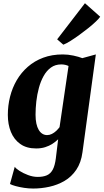

<svg xmlns="http://www.w3.org/2000/svg" viewBox="-20 -890 628 1164"><path d="M480 33Q471.5 96.5 442.5 139.2Q413.5 182 371 206.8Q328.5 231.5 279.5 242.2Q230.5 253 181.5 253Q154 253 126 248.8Q98 244.5 75 238.2Q52 232 40.5 225.5L69.5 121Q76 131.5 98 145.8Q120 160 149.8 171.2Q179.5 182.5 209 182.5Q241.5 182.5 264 172.8Q286.5 163 299.8 138.5Q313 114 318.5 70L332.5 -45.5Q317.5 -31 298 -18.2Q278.5 -5.5 254 2.2Q229.5 10 199 10Q141 10 103 -17Q65 -44 46.2 -90Q27.5 -136 27.5 -193.5Q27.5 -250 41 -303.8Q54.5 -357.5 81.5 -403.8Q108.5 -450 148.8 -485.2Q189 -520.5 242 -540.2Q295 -560 361 -560Q392.5 -560 425 -553Q457.5 -546 479 -537.5L561 -560ZM395.5 -490Q387 -494 375.8 -496.8Q364.5 -499.5 351.5 -499.5Q315 -499.5 288.8 -480.5Q262.5 -461.5 244.5 -429.2Q226.5 -397 215.8 -357.2Q205 -317.5 200.2 -275.2Q195.5 -233 195.5 -194.5Q195.5 -164 200.5 -141Q205.5 -118 214.8 -102.5Q224 -87 237 -79Q250 -71 265.5 -71Q280.5 -71 294.5 -78Q308.5 -85 320.2 -96Q332 -107 341 -119ZM326.5 -651.5 495 -870.5 587.5 -788.5Q580 -777.5 561 -759.2Q542 -741 515.8 -720Q489.5 -699 461.2 -678.5Q433 -658 407.5 -642Q382 -626 364 -619Z"/></svg>

Font: Merriweather 36pt Black
Style: Italic
Weight: 900
Italic angle: -7.8°
Version: Version 2.101